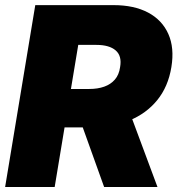

<svg xmlns="http://www.w3.org/2000/svg" viewBox="-20 -748 710 768"><path d="M0.5 0 121.1 -727.5H434.1Q516.1 -727.5 572.3 -697.8Q628.4 -668 653.3 -612.3Q678.2 -556.6 665.5 -479.5Q652.8 -401.4 608.9 -347.4Q564.9 -293.5 497.1 -265.9Q429.2 -238.3 345.2 -238.3H160.2L185.5 -392.1H336.4Q371.1 -392.1 397 -401.4Q422.9 -410.6 439.5 -429.7Q456.1 -448.7 460.4 -479.5Q468.3 -524.4 442.6 -546.4Q417 -568.4 365.7 -568.4H293L198.7 0ZM396.5 0 276.9 -333.5H485.8L609.9 0Z"/></svg>

Font: Inter 17pt Black
Style: Italic
Weight: 900
Italic angle: -9.3988°
Version: Version 4.001;git-66647c0bb